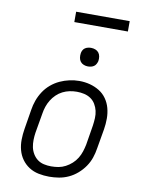

<svg xmlns="http://www.w3.org/2000/svg" viewBox="-99 -982 797 1059"><g transform="rotate(10 300.0 -453.0)"><path d="M251 8Q221 8 191.5 2Q162 -4 138 -19.5Q114 -35 97.5 -58Q81 -81 73.5 -109Q66 -137 66.5 -167.5Q67 -198 72 -228L90 -338Q94 -365 103.5 -391.5Q113 -418 129 -442.5Q145 -467 167.5 -486Q190 -505 216 -517Q242 -529 269.5 -535Q297 -541 324 -541Q355 -541 383.5 -533.5Q412 -526 436.5 -511Q461 -496 477.5 -472.5Q494 -449 501.5 -421Q509 -393 509 -362.5Q509 -332 504 -302L485 -192Q481 -165 472 -138.5Q463 -112 446.5 -88Q430 -64 407.5 -44.5Q385 -25 359 -13Q333 -1 305.5 3.5Q278 8 251 8ZM252 -50Q273 -50 293 -53.5Q313 -57 332 -67Q351 -77 367 -91.5Q383 -106 394 -124Q405 -142 411.5 -162Q418 -182 422 -202L440 -312Q443 -333 444 -354Q445 -375 440.5 -394.5Q436 -414 425.5 -431.5Q415 -449 398.5 -460Q382 -471 362 -475.5Q342 -480 321 -480Q301 -480 281 -476Q261 -472 242 -462.5Q223 -453 207.5 -438Q192 -423 181 -405Q170 -387 163.5 -367.5Q157 -348 154 -328L135 -218Q132 -198 131.5 -177Q131 -156 135 -136.5Q139 -117 149.5 -99.5Q160 -82 175.5 -70.5Q191 -59 211 -54.5Q231 -50 252 -50ZM356 -628Q344 -628 332.5 -632.5Q321 -637 314 -646Q307 -655 305 -667.5Q303 -680 305 -693Q306 -701 310.5 -709.5Q315 -718 322.5 -723Q330 -728 339 -730Q348 -732 356 -732Q369 -732 380.5 -727.5Q392 -723 399 -714Q406 -705 408 -692.5Q410 -680 408 -667Q406 -659 401.5 -650.5Q397 -642 389.5 -637Q382 -632 373.5 -630Q365 -628 356 -628ZM240 -856V-914H540V-856Z"/></g></svg>

Font: Iosevka Slab LtExObl
Style: Regular
Weight: 300
Width: 7
Italic angle: -9°
Monospace: yes
Designer: Belleve Invis
Foundry: Belleve Invis
Version: Version 11.1.0; ttfautohint (v1.8.3)